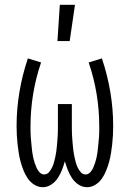

<svg xmlns="http://www.w3.org/2000/svg" viewBox="-20 -771 540 799"><path d="M158 8Q139 8 122.5 -2.5Q106 -13 95.5 -28.5Q85 -44 78 -61.5Q71 -79 66 -97Q61 -115 58 -134Q55 -153 53 -171.5Q51 -190 50 -208.5Q49 -227 49 -246Q49 -318 61 -389Q73 -460 96 -528L151 -511Q129 -447 118 -380Q107 -313 107 -246Q107 -235 107 -223.5Q107 -212 108 -201Q109 -190 110 -179Q111 -168 112 -157.5Q113 -147 114.5 -136Q116 -125 118.5 -114Q121 -103 124.5 -92.5Q128 -82 132.5 -72Q137 -62 145 -53.5Q153 -45 164 -45Q176 -45 184 -54.5Q192 -64 197 -74.5Q202 -85 205 -96.5Q208 -108 210.5 -119.5Q213 -131 214.5 -142.5Q216 -154 217 -166Q218 -178 219 -189.5Q220 -201 220.5 -213Q221 -225 221 -236.5Q221 -248 221 -260V-338H279V-260Q279 -248 279 -236.5Q279 -225 279.5 -213Q280 -201 281 -189.5Q282 -178 283 -166Q284 -154 285.5 -142.5Q287 -131 289.5 -119.5Q292 -108 295 -96.5Q298 -85 303 -74.5Q308 -64 316 -54.5Q324 -45 336 -45Q347 -45 355 -53.5Q363 -62 367.5 -72Q372 -82 375.5 -92.5Q379 -103 381.5 -114Q384 -125 385.5 -136Q387 -147 388 -157.5Q389 -168 390 -179Q391 -190 392 -201Q393 -212 393 -223.5Q393 -235 393 -246Q393 -313 382 -380Q371 -447 349 -511L404 -528Q427 -460 439 -389Q451 -318 451 -246Q451 -227 450 -208.5Q449 -190 447 -171.5Q445 -153 442 -134Q439 -115 434 -97Q429 -79 422 -61.5Q415 -44 404.5 -28.5Q394 -13 377.5 -2.5Q361 8 342 8Q323 8 306.5 -3Q290 -14 279.5 -30Q269 -46 262 -64Q255 -82 250 -100Q245 -82 238 -64Q231 -46 220.5 -30Q210 -14 193.5 -3Q177 8 158 8ZM219 -600 229 -751H292L270 -600Z"/></svg>

Font: Iosevka Fixed Light
Style: Regular
Weight: 300
Monospace: yes
Designer: Belleve Invis
Foundry: Belleve Invis
Version: Version 32.3.0